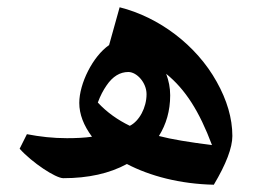

<svg xmlns="http://www.w3.org/2000/svg" viewBox="-20 -634 710 528"><path d="M568 -126C602 -183 619 -228 619 -260C619 -309 604 -359 576 -409C520 -510 417 -587 309 -614L280 -510C235 -479 198 -404 198 -351C198 -320 210 -289 233 -258C212 -255 188 -254 164 -254C126 -254 90 -258 54 -265L34 -225C68 -187 133 -144 154 -144C223 -144 281 -157 329 -183C392 -150 475 -128 568 -126ZM337 -288C304 -304 274 -325 249 -352C256 -371 264 -386 273 -399C290 -424 310 -436 333 -436C356 -436 383 -407 383 -375C383 -338 363 -301 337 -288ZM563 -235C500 -243 451 -251 417 -260C437 -292 448 -329 448 -372C448 -393 444 -412 437 -431C490 -388 528 -328 563 -235Z"/></svg>

Font: Noto Naskh Arabic UI
Style: Bold
Weight: 700
Designer: Monotype Design Team, David Williams, Mohamad Dakak and Nizar Qandah
Foundry: Monotype Imaging Inc.
Version: Version 2.016